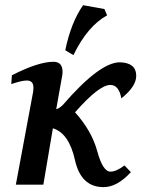

<svg xmlns="http://www.w3.org/2000/svg" viewBox="-20 -728 616 757"><path d="M388.2 9.8Q299.3 9.8 275.6 -96.7Q252 -203.1 188.5 -222.2L150.9 0H42.5L110.4 -364.7Q111.8 -374.5 111.8 -382.8Q111.8 -410.6 85.4 -410.6Q66.4 -410.6 24.4 -396.5L26.9 -431.2Q130.9 -484.4 190.9 -484.4Q226.6 -484.4 226.6 -444.8Q226.6 -436 224.6 -426.3L201.7 -297.9Q210.4 -298.3 227.1 -313.5Q373 -482.4 452.6 -482.4Q517.1 -480.5 517.1 -429.2Q517.1 -386.7 458.5 -340.3Q448.7 -393.1 415 -393.1Q370.6 -393.1 275.9 -285.2Q341.8 -211.9 363.5 -131.6Q385.3 -51.3 415.5 -51.3Q438.5 -51.3 470.7 -75.7L496.1 -49.3Q441.9 9.8 388.2 9.8ZM269.5 -510.7 237.3 -529.8Q259.8 -639.2 307.6 -707.5L391.6 -692.4L402.3 -667.5Q325.2 -625.5 269.5 -510.7Z"/></svg>

Font: Kelvinch
Style: Bold Italic
Weight: 700
Italic angle: -10°
Designer: Paul James Miller
Foundry: High-Logic / Made with FontCreator
Version: Version 3.30 September 23, 2016